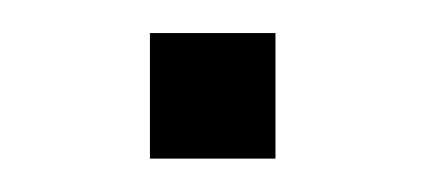

<svg xmlns="http://www.w3.org/2000/svg" viewBox="-20 -95 255 115"><path d="M69.8 0V-75.2H145V0Z"/></svg>

Font: Abel
Style: Regular
Weight: 400
Designer: Matthew Desmond
Foundry: Matthew Desmond
Version: Version 1.003